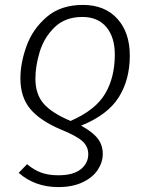

<svg xmlns="http://www.w3.org/2000/svg" viewBox="-20 -554 606 781"><path d="M56 149 90 114Q119 138 148.5 148.5Q178 159 217 159Q278 159 308.5 134.5Q339 110 339 73Q339 42 315.5 20.5Q292 -1 228 -27Q143 -63 103 -111Q63 -159 63 -235Q63 -298 88 -367Q113 -436 170 -485Q227 -534 317 -534Q406 -534 457 -478Q508 -422 508 -328Q508 -229 462.5 -157.5Q417 -86 310 -43Q357 -17 377.5 9.5Q398 36 398 72Q398 106 377.5 137Q357 168 316 187.5Q275 207 217 207Q122 207 56 149ZM447 -332Q447 -403 412.5 -444Q378 -485 315 -485Q245 -485 202 -443Q159 -401 141.5 -343Q124 -285 124 -234Q124 -172 156.5 -133.5Q189 -95 267 -62Q368 -106 407.5 -172.5Q447 -239 447 -332Z"/></svg>

Font: Fira Sans Light
Style: Italic
Weight: 300
Italic angle: -8°
Designer: bBox Type GmbH & Carrois Corporate GbR & Edenspiekermann AG
Foundry: bBox Type GmbH & Carrois Corporate GbR & Edenspiekermann AG
Version: Version 4.301